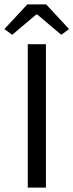

<svg xmlns="http://www.w3.org/2000/svg" viewBox="-37 -858 336 878"><path d="M90 0V-656H173V0ZM-17 -725 88 -838H174L279 -725L243 -699L133 -792H129L19 -699Z"/></svg>

Font: Source Sans Pro
Style: Regular
Weight: 400
Designer: Paul D. Hunt
Foundry: Adobe Systems Incorporated
Version: Version 2.021;PS 2.000;hotconv 1.0.86;makeotf.lib2.5.63406